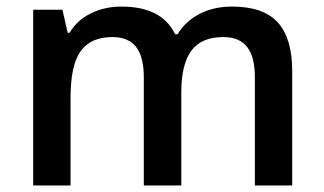

<svg xmlns="http://www.w3.org/2000/svg" viewBox="-20 -570 996 590"><path d="M537.1 0H421.9V-333Q421.9 -395 398.4 -425.5Q375 -456.1 325.2 -456.1Q258.8 -456.1 227.8 -412.8Q196.8 -369.6 196.8 -269V0H82V-540H171.9L188 -469.2H193.8Q216.3 -507.8 259 -528.8Q301.8 -549.8 353 -549.8Q477.5 -549.8 518.1 -464.8H525.9Q549.8 -504.9 593.3 -527.3Q636.7 -549.8 692.9 -549.8Q789.6 -549.8 833.7 -501Q877.9 -452.1 877.9 -352.1V0H763.2V-333Q763.2 -395 739.5 -425.5Q715.8 -456.1 666 -456.1Q599.1 -456.1 568.1 -414.3Q537.1 -372.6 537.1 -286.1Z"/></svg>

Font: f1_31487          
Style: Regular
Weight: 600
Foundry: Ascender Corporation
Version: Version 1.10